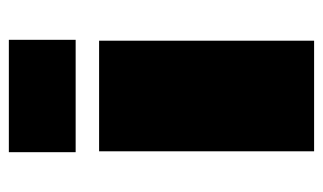

<svg xmlns="http://www.w3.org/2000/svg" viewBox="-168 -562 730 434"><g transform="rotate(90 197.0 -345.0)"><path d="M72 -690H322V-204H72ZM324 -151V0H70V-151Z"/></g></svg>

Font: Syne ExtraBold
Style: Regular
Weight: 800
Designer: Lucas Descroix
Foundry: Bonjour Monde
Version: Version 2.200; ttfautohint (v1.8.4)